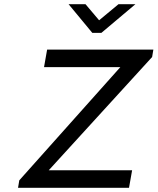

<svg xmlns="http://www.w3.org/2000/svg" viewBox="-20 -889 746 909"><path d="M203.1 -654.3 188.5 -571.3H549.8L71.3 -35.2L65.4 0H590.8L605.5 -83H210.9L700.2 -619.1L706.1 -654.3ZM417 -733.4H460L621.1 -869.1H541L449.2 -793L384.8 -869.1H304.7Z"/></svg>

Font: Sen-gleads
Style: Italic
Weight: 400
Designer: Kosal Sen, Philatype
Foundry: Philatype
Version: Version 1.004; ttfautohint (v1.8.3)